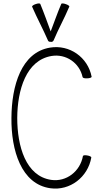

<svg xmlns="http://www.w3.org/2000/svg" viewBox="-20 -1091 587 1125"><path d="M294 -854C322 -921 358 -985 386 -1052C388 -1056 378 -1063 365 -1067C352 -1072 340 -1072 339 -1068C316 -1015 298 -961 277 -907C257 -961 238 -1015 216 -1068C214 -1072 203 -1072 189 -1067C176 -1063 167 -1056 168 -1052C197 -985 232 -921 261 -854C263 -848 270 -845 278 -846C282 -844 291 -847 294 -854ZM517 -641C495 -756 387 -831 273 -812C104 -784 48 -587 47 -400C45 -211 104 -12 275 12C390 28 495 -53 515 -168C516 -172 506 -178 492 -180C478 -183 467 -181 466 -177C450 -87 369 -24 280 -37C131 -59 81 -234 81 -400C82 -564 133 -738 282 -763C366 -777 446 -723 464 -639C465 -634 477 -631 491 -632C506 -632 517 -637 517 -641Z"/></svg>

Font: Nupuram Condensed Thin
Style: Regular
Weight: 100
Width: 3
Designer: Santhosh Thottingal (santhosh.thottingal@gmail.com)
Foundry: SMC
Version: Version 1.000